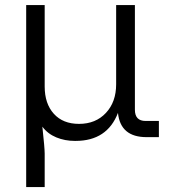

<svg xmlns="http://www.w3.org/2000/svg" viewBox="-20 -550 694 770"><path d="M159.2 200.2H85V-529.8H159.2V-203.1Q159.2 -134.3 195.8 -93.8Q232.4 -53.2 296.9 -53.2Q363.8 -53.2 404.8 -97.2Q445.8 -141.1 445.8 -211.9V-529.8H521V-109.9Q521 -64.9 564 -64.9H617.2V0H567.9Q462.9 0 453.1 -97.2Q409.7 15.1 283.2 15.1H279.8Q240.2 15.1 205.8 1Q171.4 -13.2 149.9 -42Q159.2 43.9 159.2 65.9Z"/></svg>

Font: Sora Light
Style: Regular
Weight: 300
Designer: Jonathan Barnbrook, Julián Moncada
Foundry: Barnbrook Fonts
Version: Version 2.000